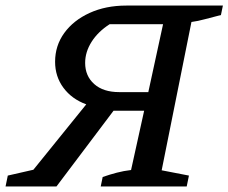

<svg xmlns="http://www.w3.org/2000/svg" viewBox="-57 -670 821 690"><path d="M-37 0 -29 -39 63 -60 253 -295Q201 -314 171 -354.5Q141 -395 141 -448Q141 -506 174 -551.5Q207 -597 265 -623.5Q323 -650 397 -650H744L737 -616Q705 -608 679.5 -601Q654 -594 631 -591L524 -58L622 -39L614 0H305L312 -34Q338 -43 363 -49.5Q388 -56 414 -59L461 -272H351L146 0ZM371 -339H476L529 -583H337Q295 -556 272 -519.5Q249 -483 249 -444Q249 -397 281.5 -368Q314 -339 371 -339Z"/></svg>

Font: Piazzolla SC Medium
Style: Italic
Weight: 500
Italic angle: -11.3°
Designer: Juan Pablo del Peral
Foundry: Huerta Tipografica
Version: Version 1.330